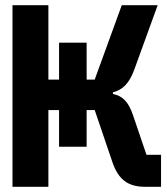

<svg xmlns="http://www.w3.org/2000/svg" viewBox="-20 -718 640 738"><path d="M207 -154H313V-295H344L412 -95C436 -24 476 0 538 0H599V-123H543L491 -276C474 -326 452 -349 414 -357V-363C452 -373 477 -398 496 -450L586 -698H448L344 -412H313V-554H207V-412H166V-698H28V0H166V-295H207Z"/></svg>

Font: IBM Plex Mono
Style: Bold
Weight: 700
Monospace: yes
Designer: Mike Abbink, Paul van der Laan, Pieter van Rosmalen
Foundry: Bold Monday
Version: Version 2.004